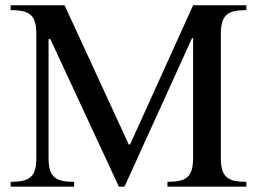

<svg xmlns="http://www.w3.org/2000/svg" viewBox="-20 -700 966 720"><path d="M116.2 -571.8Q116.2 -599.1 111.1 -616.7Q106 -634.3 94.5 -644.3Q83 -654.3 64.7 -658.2Q46.4 -662.1 20 -662.1V-680.2H222.2L462.9 -158.2H467.8L704.1 -680.2H903.8V-662.1Q877.4 -662.1 859.4 -658.2Q841.3 -654.3 829.8 -644.3Q818.4 -634.3 813.2 -616.7Q808.1 -599.1 808.1 -571.8V-107.9Q808.1 -80.6 813.2 -63.2Q818.4 -45.9 829.8 -35.9Q841.3 -25.9 859.4 -22Q877.4 -18.1 903.8 -18.1V0H607.9V-18.1Q634.3 -18.1 652.6 -22Q670.9 -25.9 682.4 -35.9Q693.8 -45.9 699 -63.2Q704.1 -80.6 704.1 -107.9V-557.1H700.2L446.8 0H425.8L168.9 -553.2H162.1V-107.9Q162.1 -80.6 167.2 -63.2Q172.4 -45.9 183.8 -35.9Q195.3 -25.9 213.4 -22Q231.4 -18.1 257.8 -18.1V0H20V-18.1Q46.4 -18.1 64.7 -22Q83 -25.9 94.5 -35.9Q106 -45.9 111.1 -63.2Q116.2 -80.6 116.2 -107.9Z"/></svg>

Font: Warasṭra
Style: Regular
Weight: 400
Designer: R.S. Wihananto
Foundry: R.S. Wihananto
Version: Version 2.0.1